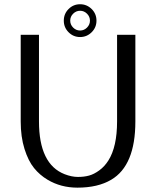

<svg xmlns="http://www.w3.org/2000/svg" viewBox="-20 -862 725 892"><path d="M76.2 0ZM319.8 -798.3Q306.2 -784.7 306.2 -766.1Q306.2 -747.6 319.8 -733.9Q333.5 -720.2 352.1 -720.2Q370.6 -720.2 384.3 -733.9Q397.9 -747.6 397.9 -766.1Q397.9 -784.7 384.3 -798.3Q370.6 -812 352.1 -812Q333.5 -812 319.8 -798.3ZM298.6 -712.2Q276.4 -734.4 276.4 -766.1Q276.4 -797.9 298.6 -820.1Q320.8 -842.3 352.1 -842.3Q383.3 -842.3 405.8 -820.1Q428.2 -797.9 428.2 -766.1Q428.2 -734.4 405.8 -712.2Q383.3 -689.9 352.1 -689.9Q320.8 -689.9 298.6 -712.2ZM523.9 -700.2H608.9V-297.9Q608.9 -92.8 496.6 -26.9Q434.6 9.8 339.8 9.8Q262.7 9.8 201.2 -26.9Q165 -48.3 138.2 -81.3Q111.3 -114.3 93.8 -170.2Q76.2 -226.1 76.2 -297.9V-700.2H161.1V-297.9Q161.1 -99.1 280.3 -52.7Q313 -40 342 -40Q371.1 -40 394 -46.4Q417 -52.7 441.4 -70.6Q465.8 -88.4 483.4 -116.2Q523.9 -180.2 523.9 -297.9Z"/></svg>

Font: Pfennig
Style: Medium
Weight: 500
Version: Version 20120410 ; ttfautohint (v0.8)